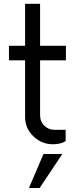

<svg xmlns="http://www.w3.org/2000/svg" viewBox="-20 -737 402 994"><path d="M321.3 -424.8H187.5V-141.1Q187.5 -107.4 209.5 -86.2Q231.4 -64.9 262.7 -64.9H319.8V-6.3Q294.9 9.8 253.9 9.8Q195.3 9.8 152.6 -31.5Q109.9 -72.8 109.9 -131.3V-424.8H26.4V-500H109.9V-717.3H187.5V-500H321.3ZM129.9 236.3 205.1 60.1H302.7L185.1 236.3Z"/></svg>

Font: Now
Style: Regular
Weight: 400
Designer: Alfredo Marco Pradil
Foundry: Alfredo Marco Pradil
Version: Version 1.002;PS 001.002;hotconv 1.0.88;makeotf.lib2.5.64775